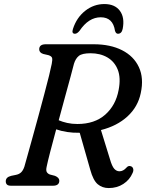

<svg xmlns="http://www.w3.org/2000/svg" viewBox="-20 -919 731 950"><path d="M636 -63Q621.5 -29 590.2 -8.8Q559 11.5 518 11.5Q486 11.5 463.5 -7.5Q441 -26.5 426.5 -79.5L374.5 -262H374Q340 -261.5 311.2 -266Q282.5 -270.5 258 -279Q241.5 -218 228.5 -167.8Q215.5 -117.5 211 -95Q206.5 -75.5 211.8 -67.2Q217 -59 227 -55.5L252 -49Q273.5 -40 273.5 -25Q273.5 0 241.5 0H35Q20 0 14.2 -6Q8.5 -12 8.5 -22Q8.5 -42.5 35.5 -49L57.5 -53.5Q74 -56.5 84 -65.8Q94 -75 100.5 -94Q105.5 -111.5 116.2 -150Q127 -188.5 141.2 -239.8Q155.5 -291 170.5 -346.5Q185.5 -402 199.2 -453.5Q213 -505 222.8 -544.8Q232.5 -584.5 236 -603Q240 -623 237.8 -632Q235.5 -641 220 -646L194 -652Q174 -658.5 174 -675Q174 -700 206.5 -700H443.5Q526 -700 584 -670.5Q642 -641 667.2 -586.8Q692.5 -532.5 676.5 -458.5Q662.5 -390.5 610.8 -343Q559 -295.5 479.5 -275.5L524 -131.5Q534 -96.5 545.2 -84Q556.5 -71.5 571 -71.5Q590 -71.5 606 -90Q616 -101.5 628.5 -96Q636.5 -93 639 -83.8Q641.5 -74.5 636 -63ZM346 -603.5Q341 -583 329 -539Q317 -495 301.5 -438.5Q286 -382 270.5 -324Q289 -316 312.2 -310.8Q335.5 -305.5 363 -305.5Q448.5 -305.5 500.8 -351.8Q553 -398 567 -474Q578.5 -533.5 562.8 -573.8Q547 -614 511.5 -634.8Q476 -655.5 428 -655.5Q386.5 -655.5 370.2 -642.5Q354 -629.5 346 -603.5ZM478.5 -833.5Q418.5 -833.5 373.5 -766.5Q361.5 -752 351 -752Q333 -752 341 -776Q359 -832 401.5 -865.5Q444 -899 496.5 -899Q548.5 -899 573.2 -865.5Q598 -832 587 -776Q582 -752 563.5 -752Q553.5 -752 549 -766.5Q539 -833.5 478.5 -833.5Z"/></svg>

Font: Fraunces 9pt S050
Style: Italic
Weight: 400
Italic angle: -16°
Version: Version 1.000; ttfautohint (v1.8.3)